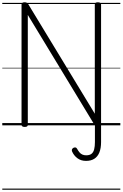

<svg xmlns="http://www.w3.org/2000/svg" viewBox="-20 -1100 1076 1685"><path d="M867 147Q867 201 852 238Q837 275 807.5 293.5Q778 312 735 312Q690 312 658.5 288Q627 264 612 228Q609 219 611.5 211.5Q614 204 623 198Q635 192 643 194Q651 196 656 205Q666 223 677 236.5Q688 250 703 256.5Q718 263 736 263Q767 263 783.5 249.5Q800 236 806.5 210Q813 184 813 147V2L224 -969V-5Q224 5 217.5 9.5Q211 14 197 14Q169 14 169 -5V-1061Q169 -1071 176 -1075.5Q183 -1080 196 -1080Q208 -1080 214.5 -1076.5Q221 -1073 227 -1065L812 -102V-1061Q812 -1071 818.5 -1075.5Q825 -1080 839 -1080Q867 -1080 867 -1061ZM0 555H1036V565H0ZM0 -20H1036V0H0ZM0 -505H1036V-500H0ZM0 -1075H1036V-1065H0Z"/></svg>

Font: Playwrite AR Guides
Style: Regular
Weight: 400
Designer: Veronika Burian, José Scaglione
Foundry: TypeTogether
Version: Version 1.003